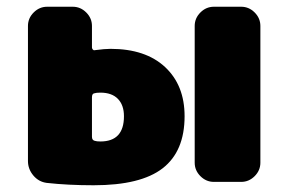

<svg xmlns="http://www.w3.org/2000/svg" viewBox="-20 -540 856 570"><path d="M696 -520Q719 -520 736 -503Q753 -486 753 -463V-57Q753 -34 736 -17Q719 0 696 0H615Q592 0 575 -17Q558 -34 558 -57V-463Q558 -486 575 -503Q592 -520 615 -520ZM278 -120Q348 -120 348 -195Q348 -228 330 -246.5Q312 -265 278 -265Q266 -265 260 -263Q253 -262 253 -251V-134Q253 -124 261 -122Q267 -120 278 -120ZM308 -395Q412 -395 470 -341Q528 -287 528 -195Q528 -91 463 -40.5Q398 10 258 10Q182 10 119 3Q95 0 79 -19Q63 -38 63 -62V-463Q63 -486 80 -503Q97 -520 120 -520H196Q219 -520 236 -503Q253 -486 253 -463V-399Q253 -396 255.5 -393Q258 -390 261 -391Q291 -395 308 -395Z"/></svg>

Font: Rounded Mplus 1c Black
Style: Regular
Weight: 900
Version: Version 1.059.20150529